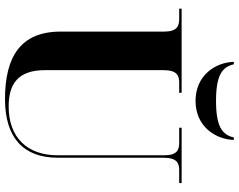

<svg xmlns="http://www.w3.org/2000/svg" viewBox="-116 -852 978 787"><g transform="rotate(90 373.5 -459.0)"><path d="M394 -771C499 -771 552 -853 554 -928H544C533 -880 499 -855 394 -855C289 -855 255 -880 244 -928H234C236 -853 289 -771 394 -771ZM387 10C542 10 627 -63 627 -206V-639C627 -696 650 -704 678 -704H731V-714H504V-704H566C594 -704 617 -696 617 -643V-206C617 -81 544 -5 417 -5C326 -5 268 -42 268 -154V-639C268 -696 291 -704 319 -704H361V-714H16V-704H59C86 -704 110 -696 110 -643V-218C110 -54 213 10 387 10Z"/></g></svg>

Font: Noto Serif Display
Style: Bold
Weight: 700
Designer: Monotype Design Team
Foundry: Monotype Imaging Inc.
Version: Version 2.009